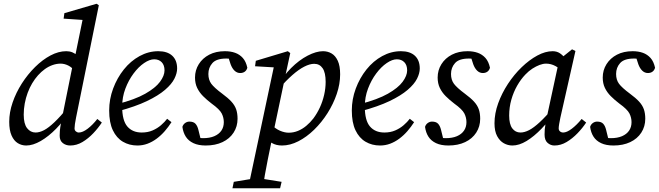

<svg xmlns="http://www.w3.org/2000/svg" viewBox="-20 -760 3500 1020"><path d="M119 13Q95 13 74.5 0.5Q54 -12 41.5 -40Q29 -68 29 -113Q29 -163 47 -215.5Q65 -268 96 -316.5Q127 -365 166.5 -404Q206 -443 248.5 -465.5Q291 -488 332 -488Q350 -488 364.5 -482Q379 -476 393.5 -463.5Q408 -451 424 -430L382 -378Q363 -402 342.5 -412Q322 -422 302 -422Q281 -422 259.5 -414.5Q238 -407 218.5 -393Q199 -379 182 -360Q165 -341 151 -317.5Q137 -294 127 -267Q117 -240 111.5 -210.5Q106 -181 106 -151Q106 -102 124 -79Q142 -56 169 -56Q190 -56 214 -68.5Q238 -81 269.5 -111Q301 -141 343 -192L362 -170H352Q319 -118 278.5 -76.5Q238 -35 196.5 -11Q155 13 119 13ZM353 13Q330 13 313.5 0Q297 -13 297 -39Q297 -50 298 -65Q299 -80 305 -111L307 -121L368 -423L378 -456L423 -676L435 -653L318 -661L322 -690L493 -740L505 -732L384 -135Q380 -116 378 -101Q376 -86 376 -78Q376 -68 383 -62Q390 -56 399 -56Q419 -56 445.5 -76Q472 -96 497 -128L521 -109Q502 -80 475.5 -52Q449 -24 418 -5.5Q387 13 353 13Z M710 13Q667 13 633 -7Q599 -27 579.5 -68Q560 -109 560 -173Q560 -233 581 -289.5Q602 -346 638 -391Q674 -436 721.5 -462Q769 -488 821 -488Q869 -488 895 -464Q921 -440 921 -396Q921 -371 906.5 -342Q892 -313 856.5 -282.5Q821 -252 760.5 -223Q700 -194 607 -169L603 -207Q697 -231 751.5 -262Q806 -293 830 -325.5Q854 -358 854 -386Q854 -414 839 -429.5Q824 -445 799 -445Q775 -445 745.5 -425Q716 -405 689.5 -369.5Q663 -334 646 -289Q629 -244 629 -194Q629 -120 656.5 -88Q684 -56 733 -56Q765 -56 790.5 -67Q816 -78 835.5 -95Q855 -112 868 -129L891 -111Q875 -86 855.5 -63.5Q836 -41 812.5 -23.5Q789 -6 763.5 3.5Q738 13 710 13Z M1073 13Q1034 13 1007.5 0.5Q981 -12 967 -34Q953 -56 949 -86Q953 -99 963.5 -106.5Q974 -114 986 -114Q1008 -114 1018.5 -102.5Q1029 -91 1034 -70L1051 -1L1012 -35Q1028 -30 1037 -28Q1046 -26 1059 -26Q1094 -26 1118.5 -36.5Q1143 -47 1156 -66Q1169 -85 1169 -111Q1169 -135 1158 -157Q1147 -179 1104 -210Q1079 -229 1059 -249Q1039 -269 1027.5 -293Q1016 -317 1016 -348Q1016 -387 1036 -419Q1056 -451 1091.5 -469.5Q1127 -488 1175 -488Q1205 -488 1229 -479.5Q1253 -471 1270 -452Q1287 -433 1294 -400Q1290 -386 1280 -379Q1270 -372 1256 -372Q1239 -372 1226 -384.5Q1213 -397 1205 -419L1187 -475L1218 -444Q1211 -446 1202.5 -447.5Q1194 -449 1182 -449Q1130 -449 1108.5 -425Q1087 -401 1087 -367Q1087 -336 1102.5 -315Q1118 -294 1161 -262Q1191 -240 1209 -220.5Q1227 -201 1234.5 -179.5Q1242 -158 1242 -129Q1242 -88 1221 -55.5Q1200 -23 1162 -5Q1124 13 1073 13Z M1215 240 1222 206 1337 187H1357L1476 206L1468 240ZM1298 240 1437 -415 1454 -401 1335 -408 1339 -437 1509 -488 1522 -478 1492 -339 1491 -334 1429 -40 1425 -22Q1412 42 1402.5 88Q1393 134 1387 170Q1381 206 1376 240ZM1478 13Q1447 13 1424 -0.5Q1401 -14 1376 -45L1418 -101Q1443 -76 1467.5 -65.5Q1492 -55 1514 -55Q1539 -55 1562.5 -64.5Q1586 -74 1607 -91.5Q1628 -109 1645 -131Q1665 -158 1679.5 -189.5Q1694 -221 1702 -256Q1710 -291 1710 -325Q1710 -374 1694 -397.5Q1678 -421 1649 -421Q1626 -421 1596.5 -406Q1567 -391 1533.5 -361.5Q1500 -332 1463 -290L1447 -296H1452Q1483 -355 1526 -398Q1569 -441 1614.5 -464.5Q1660 -488 1696 -488Q1721 -488 1741.5 -476Q1762 -464 1774.5 -437Q1787 -410 1787 -365Q1787 -314 1769 -261Q1751 -208 1720 -159Q1689 -110 1649 -71Q1609 -32 1565 -9.5Q1521 13 1478 13Z M1999 13Q1956 13 1922 -7Q1888 -27 1868.5 -68Q1849 -109 1849 -173Q1849 -233 1870 -289.5Q1891 -346 1927 -391Q1963 -436 2010.5 -462Q2058 -488 2110 -488Q2158 -488 2184 -464Q2210 -440 2210 -396Q2210 -371 2195.5 -342Q2181 -313 2145.5 -282.5Q2110 -252 2049.5 -223Q1989 -194 1896 -169L1892 -207Q1986 -231 2040.5 -262Q2095 -293 2119 -325.5Q2143 -358 2143 -386Q2143 -414 2128 -429.5Q2113 -445 2088 -445Q2064 -445 2034.5 -425Q2005 -405 1978.5 -369.5Q1952 -334 1935 -289Q1918 -244 1918 -194Q1918 -120 1945.5 -88Q1973 -56 2022 -56Q2054 -56 2079.5 -67Q2105 -78 2124.5 -95Q2144 -112 2157 -129L2180 -111Q2164 -86 2144.5 -63.5Q2125 -41 2101.5 -23.5Q2078 -6 2052.5 3.5Q2027 13 1999 13Z M2362 13Q2323 13 2296.5 0.5Q2270 -12 2256 -34Q2242 -56 2238 -86Q2242 -99 2252.5 -106.5Q2263 -114 2275 -114Q2297 -114 2307.5 -102.5Q2318 -91 2323 -70L2340 -1L2301 -35Q2317 -30 2326 -28Q2335 -26 2348 -26Q2383 -26 2407.5 -36.5Q2432 -47 2445 -66Q2458 -85 2458 -111Q2458 -135 2447 -157Q2436 -179 2393 -210Q2368 -229 2348 -249Q2328 -269 2316.5 -293Q2305 -317 2305 -348Q2305 -387 2325 -419Q2345 -451 2380.5 -469.5Q2416 -488 2464 -488Q2494 -488 2518 -479.5Q2542 -471 2559 -452Q2576 -433 2583 -400Q2579 -386 2569 -379Q2559 -372 2545 -372Q2528 -372 2515 -384.5Q2502 -397 2494 -419L2476 -475L2507 -444Q2500 -446 2491.5 -447.5Q2483 -449 2471 -449Q2419 -449 2397.5 -425Q2376 -401 2376 -367Q2376 -336 2391.5 -315Q2407 -294 2450 -262Q2480 -240 2498 -220.5Q2516 -201 2523.5 -179.5Q2531 -158 2531 -129Q2531 -88 2510 -55.5Q2489 -23 2451 -5Q2413 13 2362 13Z M2702 13Q2678 13 2656.5 1Q2635 -11 2621 -37Q2607 -63 2607 -105Q2607 -157 2626.5 -211Q2646 -265 2678.5 -314.5Q2711 -364 2751.5 -403Q2792 -442 2834.5 -465Q2877 -488 2916 -488Q2938 -488 2954.5 -477Q2971 -466 2984.5 -447.5Q2998 -429 3011 -406L2974 -380Q2955 -396 2931 -409Q2907 -422 2881 -422Q2865 -422 2846.5 -415Q2828 -408 2808.5 -395.5Q2789 -383 2771 -364Q2747 -339 2727.5 -305Q2708 -271 2696.5 -230.5Q2685 -190 2685 -146Q2685 -100 2701.5 -78Q2718 -56 2745 -56Q2766 -56 2790.5 -68.5Q2815 -81 2847.5 -111Q2880 -141 2923 -192L2935 -170H2932Q2897 -118 2857 -76.5Q2817 -35 2777.5 -11Q2738 13 2702 13ZM2925 13Q2905 13 2889 -1Q2873 -15 2873 -45Q2873 -60 2874 -72.5Q2875 -85 2877.5 -98.5Q2880 -112 2883 -128L2884 -133L2951 -443L2958 -449L3019 -498L3037 -489L2957 -135Q2953 -116 2950.5 -101Q2948 -86 2948 -78Q2948 -68 2955 -62Q2962 -56 2972 -56Q2991 -56 3017.5 -76Q3044 -96 3070 -128L3094 -109Q3075 -80 3048 -52Q3021 -24 2990 -5.5Q2959 13 2925 13Z M3239 13Q3200 13 3173.5 0.5Q3147 -12 3133 -34Q3119 -56 3115 -86Q3119 -99 3129.5 -106.5Q3140 -114 3152 -114Q3174 -114 3184.5 -102.5Q3195 -91 3200 -70L3217 -1L3178 -35Q3194 -30 3203 -28Q3212 -26 3225 -26Q3260 -26 3284.5 -36.5Q3309 -47 3322 -66Q3335 -85 3335 -111Q3335 -135 3324 -157Q3313 -179 3270 -210Q3245 -229 3225 -249Q3205 -269 3193.5 -293Q3182 -317 3182 -348Q3182 -387 3202 -419Q3222 -451 3257.5 -469.5Q3293 -488 3341 -488Q3371 -488 3395 -479.5Q3419 -471 3436 -452Q3453 -433 3460 -400Q3456 -386 3446 -379Q3436 -372 3422 -372Q3405 -372 3392 -384.5Q3379 -397 3371 -419L3353 -475L3384 -444Q3377 -446 3368.5 -447.5Q3360 -449 3348 -449Q3296 -449 3274.5 -425Q3253 -401 3253 -367Q3253 -336 3268.5 -315Q3284 -294 3327 -262Q3357 -240 3375 -220.5Q3393 -201 3400.5 -179.5Q3408 -158 3408 -129Q3408 -88 3387 -55.5Q3366 -23 3328 -5Q3290 13 3239 13Z"/></svg>

Font: Source Serif 4
Style: Italic
Weight: 400
Italic angle: -12°
Designer: Frank Grießhammer
Foundry: Adobe Systems Incorporated
Version: Version 4.004;hotconv 1.0.116;makeotfexe 2.5.65601